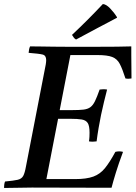

<svg xmlns="http://www.w3.org/2000/svg" viewBox="-32 -931 674 952"><path d="M-12 1Q-12 -6 -11 -15Q-10 -24 -7 -31Q36 -35 55.5 -39.5Q75 -44 83 -58.5Q91 -73 97 -107L189 -581Q193 -599 195 -612Q197 -625 197 -633Q197 -656 179.5 -660.5Q162 -665 110 -669Q111 -677 112 -684.5Q113 -692 117 -701Q136 -701 167.5 -700.5Q199 -700 236 -699.5Q273 -699 306 -699H443Q504 -699 547.5 -699.5Q591 -700 619 -701V-657Q619 -630 619.5 -602Q620 -574 620 -542Q604 -539 590 -542Q575 -589 562 -614Q549 -639 524.5 -648.5Q500 -658 451 -658H317L264 -385H325Q361 -385 382 -387.5Q403 -390 416 -399.5Q429 -409 439 -429.5Q449 -450 462 -487Q481 -490 499 -487Q492 -460 483.5 -425Q475 -390 469 -361Q463 -332 457 -297Q451 -262 447 -230Q427 -227 409 -230Q411 -241 411.5 -253Q412 -265 412 -273Q412 -307 403 -321Q394 -335 373.5 -338.5Q353 -342 316 -342H256L198 -43H340Q397 -43 431 -55.5Q465 -68 489 -98Q513 -128 540 -178Q559 -183 578 -178Q556 -119 542.5 -75Q529 -31 521 0Q423 0 323 -0.5Q223 -1 126 -1Q98 -1 57.5 0Q17 1 -12 1ZM548 -846V-843Q503 -820 450.5 -791.5Q398 -763 345 -735Q338 -739 334 -744.5Q330 -750 325 -758Q405 -833 478 -911Q494 -910 513.5 -890Q533 -870 548 -846Z"/></svg>

Font: Tiro Tamil
Style: Italic
Weight: 400
Italic angle: -11°
Designer: Tamil: Fernando Mello & Fiona Ross, assisted by Kaja Sojewska. Latin: John Hudson with Paul Hanslow, assisted by Kaja So
Foundry: Tiro Typeworks Ltd.
Version: Version 1.52